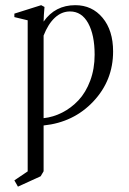

<svg xmlns="http://www.w3.org/2000/svg" viewBox="-20 -466 491 731"><path d="M48.3 244.6 34.7 220.7 85.4 186.5V-388.7L34.7 -400.9V-414.1L136.7 -446.3L149.4 -439.5Q146.5 -408.2 146 -383.8Q189.9 -446.3 266.6 -446.3Q330.6 -446.3 370.6 -398.2Q410.6 -350.1 410.6 -270Q410.6 -159.7 335.4 -79.8Q260.3 0 146 11.7V186L134.8 205.1ZM246.6 -422.4Q214.4 -422.4 188.7 -398.4Q163.1 -374.5 146 -330.6V-16.1Q182.6 -20 216.8 -37.4Q251 -54.7 278.8 -84.2Q306.6 -113.8 323.5 -158.9Q340.3 -204.1 340.3 -257.8Q340.3 -333 315.7 -377.7Q291 -422.4 246.6 -422.4Z"/></svg>

Font: Elstob Light
Style: Regular
Weight: 300
Designer: Peter S. Baker
Version: Version 1.015